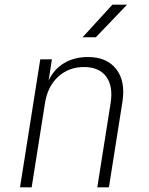

<svg xmlns="http://www.w3.org/2000/svg" viewBox="-20 -805 640 825"><path d="M66 0 153 -550H203L189 -459Q211 -507 255 -533.5Q299 -560 358 -560Q439 -560 479.5 -508Q520 -456 506 -367L448 0H398L455 -360Q467 -434 436.5 -475.5Q406 -517 341 -517Q275 -517 229.5 -475Q184 -433 173 -360L116 0ZM335 -645 463 -785H526L392 -645Z"/></svg>

Font: JetBrains Mono NL Thin
Style: Italic
Weight: 100
Italic angle: -9°
Monospace: yes
Designer: Philipp Nurullin, Konstantin Bulenkov
Foundry: JetBrains
Version: Version 2.305; ttfautohint (v1.8.4.7-5d5b)